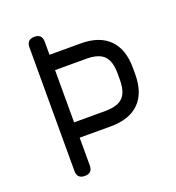

<svg xmlns="http://www.w3.org/2000/svg" viewBox="-123 -766 794 865"><g transform="rotate(-20 274.0 -333.5)"><path d="M137.5 0Q100.5 0 100.5 -37V-630Q100.5 -667 137.5 -667Q174 -667 174 -630V-567.5H323.5Q413 -567.5 460 -520.2Q507 -473 507 -383.5V-353.5Q507 -264 460 -217Q413 -170 323.5 -170H174V-37Q174 0 137.5 0ZM174 -243.5H323.5Q382.5 -243.5 408 -269Q433.5 -294.5 433.5 -353.5V-383.5Q433.5 -442.5 408 -468.2Q382.5 -494 323.5 -494H174Z"/></g></svg>

Font: Jura Light SemiBold
Style: Regular
Weight: 600
Version: Version 5.106